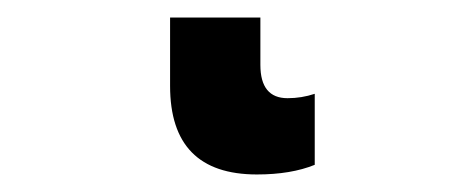

<svg xmlns="http://www.w3.org/2000/svg" viewBox="-20 35 540 219"><path d="M339 223V142Q324 147 308 147Q277 147 277 109V55H174V133Q174 234 273 234Q312 234 339 223Z"/></svg>

Font: Noto Sans Mono UI Condensed
Style: Bold
Weight: 700
Width: 3
Designer: Monotype Design team
Foundry: Monotype Imaging Inc.
Version: 1.000